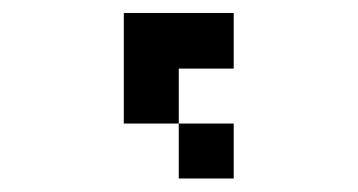

<svg xmlns="http://www.w3.org/2000/svg" viewBox="-20 -796 540 290"><path d="M167 -609.4V-776.4H333V-692.4H250V-609.4H333V-526.4H250V-609.4Z"/></svg>

Font: KH Dot kagurazaka 12
Style: Regular
Weight: 400
Designer: Original version for X68000 by Keitarou Hiraki (http://hp.vector.co.jp/authors/VA000874/) / TrueType conversion by Homem
Version: Version 1.00.20150527